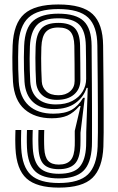

<svg xmlns="http://www.w3.org/2000/svg" viewBox="-20 -829 526 858"><path d="M242.8 9.4Q143.7 9.4 98.6 -31.4Q53.5 -72.2 49.1 -166.5Q48.7 -176.1 48.5 -185.6Q48.2 -195.2 48.2 -205Q48.2 -214.8 48.5 -225.5Q48.8 -236.2 49.1 -248H74.8Q74.5 -236.5 74.3 -225.9Q74 -215.3 74 -205.4Q74 -195.6 74.2 -186.1Q74.4 -176.6 74.8 -167.2Q79 -83.5 118.1 -47.3Q157.2 -11.2 242.8 -11.2Q333.5 -11.2 373.1 -49.6Q412.6 -88.1 416.3 -174Q417.2 -196.4 417.5 -237.8Q417.7 -279.2 417.5 -337.2Q417.3 -395.3 416.7 -468Q416.1 -540.6 415.1 -625.4Q414.3 -712.3 374 -750.4Q333.7 -788.5 240.6 -788.5Q149.2 -788.5 107.6 -750.4Q66 -712.4 62.1 -624.9Q61.2 -599.9 61 -573.4Q60.8 -546.9 61.5 -519.4Q62.3 -491.8 63.8 -463.7Q68.4 -394.5 108.2 -357.7Q148.1 -321 218.7 -321Q269.5 -321 299.4 -337.8Q329.4 -354.5 351.6 -391.9H358.8L339.7 -235.9Q339.7 -231.1 339.7 -221.6Q339.7 -212.1 339.7 -200.5Q339.7 -189 339.3 -178.1Q337 -119.5 313.6 -96.2Q290.1 -73 242.8 -73Q197.1 -73 175.9 -94.2Q154.7 -115.5 152.2 -165.3Q151.8 -174.5 151.5 -183.8Q151.2 -193.1 151.2 -203Q151.2 -212.9 151.4 -224Q151.6 -235.2 152 -248H177.7Q177.3 -235.5 177.1 -224.6Q177 -213.7 177 -203.8Q176.9 -193.8 177.2 -184.6Q177.5 -175.3 177.9 -165.9Q179.9 -127 195.2 -110.3Q210.6 -93.5 242.8 -93.5Q278.8 -93.5 295.7 -113Q312.6 -132.6 314 -178.6Q314.4 -189.2 314.3 -202.3Q314.2 -215.5 314.1 -227.1Q314.1 -238.8 314.1 -244.3L340.2 -355.3H335Q308.6 -324.6 280.9 -312.5Q253.2 -300.5 211.5 -300.5Q135.8 -300.5 89.8 -340.7Q43.7 -381 38 -463.7Q36.5 -491.3 35.7 -518.9Q35 -546.5 35.2 -573.4Q35.5 -600.3 36.4 -625.7Q40.6 -724.3 88.3 -766.7Q135.9 -809 240.6 -809Q348.8 -809 394.3 -765.7Q439.8 -722.3 440.8 -625.7Q441.8 -539.7 442.4 -466.8Q443 -393.8 443.2 -335.9Q443.5 -278 443.2 -236.8Q442.9 -195.6 442 -173.1Q437.9 -77.6 393.1 -34.1Q348.2 9.4 242.8 9.4ZM242.8 -31.7Q169.8 -31.7 136.9 -63.7Q104.1 -95.6 100.5 -168.7Q100 -181.3 99.8 -193.1Q99.6 -204.9 99.8 -218.1Q100 -231.3 100.5 -248H126.3Q126 -238.1 125.7 -227.6Q125.4 -217.1 125.4 -206.7Q125.4 -196.3 125.7 -186.4Q125.9 -176.5 126.4 -167.7Q130.2 -105.3 157.6 -78.8Q184.9 -52.4 242.8 -52.4Q309 -52.4 335.6 -83Q362.1 -113.7 364.8 -176.7Q365.5 -193.8 365.3 -212.4Q365.2 -231 365.4 -238.8L372 -436.2H366.8Q354 -395.2 317.1 -368.4Q280.2 -341.6 221.3 -341.6Q161.7 -341.6 127.6 -373Q93.5 -404.4 89.5 -463.7Q88 -491 87.2 -518.5Q86.5 -546 86.7 -572.8Q86.9 -599.6 87.9 -624.3Q91.3 -704.5 128.8 -736.2Q166.4 -767.9 240.6 -767.9Q319.7 -767.9 354.2 -734.7Q388.7 -701.6 389.4 -625.2Q389.7 -594 389.9 -548.7Q390.2 -503.3 390.6 -452.9Q391 -402.4 391.1 -354.9Q391.2 -307.3 391.2 -270.8Q391.3 -234.3 391.1 -217.9Q391.1 -213.5 391.1 -207.8Q391 -202.2 391 -194.3Q391 -186.5 390.6 -175.4Q386.7 -98 352.1 -64.9Q317.5 -31.7 242.8 -31.7ZM229.8 -362.3Q273 -362.3 303.2 -378Q333.4 -393.8 349.2 -420Q365 -446.1 365 -476.9Q365 -516.4 364.6 -558Q364.3 -599.6 363.6 -625Q362.3 -690.3 334.2 -718.7Q306.1 -747.2 240.6 -747.2Q171.9 -747.2 144.2 -716.3Q116.4 -685.4 113.6 -621.8Q112.5 -594 112.4 -567.7Q112.2 -541.4 113.1 -515.7Q113.9 -490 115.2 -463.8Q118.5 -414 148.5 -388.1Q178.5 -362.3 229.8 -362.3ZM234.4 -382.8Q191.3 -382.8 167.3 -404.9Q143.3 -427.1 141 -464Q139.6 -489.3 138.9 -516.8Q138.2 -544.2 138.2 -570.7Q138.2 -597.3 139.2 -619.5Q141.5 -675.3 164.3 -701Q187.2 -726.7 240.6 -726.7Q291.3 -726.7 314.1 -703.3Q336.9 -679.9 337.9 -624.7Q338.6 -585.2 338.9 -544.1Q339.3 -502.9 339.3 -472.8Q339.3 -431 311.1 -406.9Q283 -382.8 234.4 -382.8ZM241.3 -403.4Q273.5 -403.4 293.5 -421.1Q313.5 -438.7 313.5 -467.4Q313.5 -500.7 313.2 -543.9Q312.8 -587.1 312.2 -624.5Q311.3 -668.2 294.9 -687.1Q278.5 -706.1 240.6 -706.1Q202.1 -706.1 184.5 -685.8Q166.8 -665.6 164.9 -618.7Q164 -595.3 163.9 -569Q163.9 -542.7 164.6 -516Q165.4 -489.2 166.7 -464.1Q168.3 -438.1 187 -420.8Q205.6 -403.4 241.3 -403.4Z"/></svg>

Font: Big Shoulders Inline Text SC Thin
Style: Regular
Weight: 100
Designer: Patric King
Foundry: XO Type Co
Version: Version 2.002